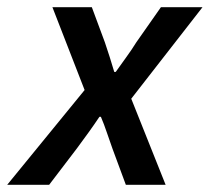

<svg xmlns="http://www.w3.org/2000/svg" viewBox="-62 -511 580 531"><path d="M-42 0 172 -262 83 -491H192L228 -394Q235 -373 241.5 -353Q248 -333 254 -312H258Q272 -332 287 -352.5Q302 -373 315 -394L383 -491H498L301 -238L396 0H286L249 -100Q241 -122 233.5 -144.5Q226 -167 217 -188H213Q199 -167 183.5 -145.5Q168 -124 151 -101L74 0Z"/></svg>

Font: Source Sans 3 ExtraLight SemiBold
Style: Italic
Weight: 600
Italic angle: -11°
Version: Version 3.052;hotconv 1.1.0;makeotfexe 2.6.0